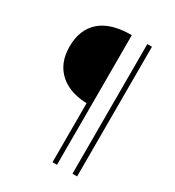

<svg xmlns="http://www.w3.org/2000/svg" viewBox="-181 -780 880 967"><g transform="rotate(30 259.0 -297.0)"><path d="M274 -279 290 -263Q181 -262 119 -316Q57 -370 57 -468Q57 -567 118 -620.5Q179 -674 300 -674V80H274ZM390 -674H417V80H390Z"/></g></svg>

Font: Murecho Thin ExtraLight
Style: Regular
Weight: 250
Version: Version 1.010